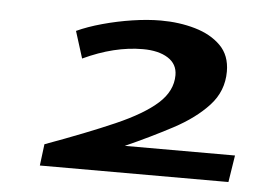

<svg xmlns="http://www.w3.org/2000/svg" viewBox="-38 -820 697 498"><g transform="rotate(5 310.5 -571.0)"><path d="M82 -370 89 -426Q196 -465 268 -496.5Q340 -528 376 -560.5Q412 -593 412 -634Q412 -663 387.5 -678.5Q363 -694 322 -694Q248 -694 167 -656L145 -726Q173 -739 211 -749.5Q249 -760 288.5 -766Q328 -772 362 -772Q410 -772 451.5 -760Q493 -748 518.5 -722.5Q544 -697 544 -655Q544 -604 509.5 -566.5Q475 -529 418.5 -499Q362 -469 297 -440H584L573 -370Z"/></g></svg>

Font: Georama ExtraExtended SemiBold
Style: Italic
Weight: 600
Width: 8
Italic angle: -9°
Designer: Jean-Baptiste Levee
Foundry: Production Type
Version: Version 1.000